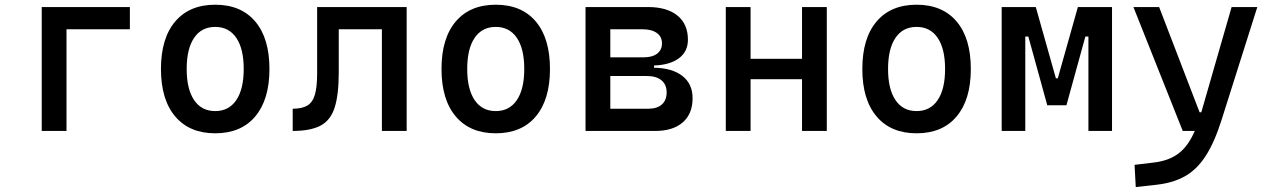

<svg xmlns="http://www.w3.org/2000/svg" viewBox="-20 -547 5313 802"><path d="M154.3 0V-517.6H522.5V-424.8H257.8V0Z M878.9 9.8Q771.5 9.8 711.9 -60.5Q652.3 -130.9 652.3 -258.8Q652.3 -387.2 711.9 -457.3Q771.5 -527.3 878.9 -527.3Q986.8 -527.3 1046.1 -457.3Q1105.5 -387.2 1105.5 -258.8Q1105.5 -130.9 1046.1 -60.5Q986.8 9.8 878.9 9.8ZM878.9 -83Q936 -83 967 -128.9Q998 -174.8 998 -258.8Q998 -343.3 967 -388.9Q936 -434.6 878.9 -434.6Q821.8 -434.6 790.8 -388.9Q759.8 -343.3 759.8 -258.8Q759.8 -174.8 790.8 -128.9Q821.8 -83 878.9 -83Z M1202.6 0V-92.8Q1241.7 -92.8 1263.9 -106.2Q1286.1 -119.6 1295.4 -151.9Q1304.7 -184.1 1304.7 -241.2V-517.6H1678.7V0H1575.2V-424.8H1395V-244.6Q1395 -150.4 1377.7 -97.2Q1360.4 -43.9 1318.4 -22Q1276.4 0 1202.6 0Z M2050.8 9.8Q1943.4 9.8 1883.8 -60.5Q1824.2 -130.9 1824.2 -258.8Q1824.2 -387.2 1883.8 -457.3Q1943.4 -527.3 2050.8 -527.3Q2158.7 -527.3 2218 -457.3Q2277.3 -387.2 2277.3 -258.8Q2277.3 -130.9 2218 -60.5Q2158.7 9.8 2050.8 9.8ZM2050.8 -83Q2107.9 -83 2138.9 -128.9Q2169.9 -174.8 2169.9 -258.8Q2169.9 -343.3 2138.9 -388.9Q2107.9 -434.6 2050.8 -434.6Q1993.7 -434.6 1962.6 -388.9Q1931.6 -343.3 1931.6 -258.8Q1931.6 -174.8 1962.6 -128.9Q1993.7 -83 2050.8 -83Z M2425.8 0V-517.6H2686.5Q2766.1 -517.6 2809.8 -481.9Q2853.5 -446.3 2853.5 -380.9Q2853.5 -332 2816.4 -304Q2779.3 -275.9 2711.9 -273.4V-264.2Q2788.6 -262.7 2830.8 -229.5Q2873 -196.3 2873 -136.7Q2873 -71.8 2832 -35.9Q2791 0 2716.8 0ZM2662.1 -424.8H2529.3V-307.6H2668.9Q2705.1 -307.6 2725.1 -323Q2745.1 -338.4 2745.1 -366.2Q2745.1 -394 2723.4 -409.4Q2701.7 -424.8 2662.1 -424.8ZM2681.6 -229.5H2529.3V-92.8H2688.5Q2724.6 -92.8 2744.6 -110.6Q2764.6 -128.4 2764.6 -161.1Q2764.6 -193.8 2742.9 -211.7Q2721.2 -229.5 2681.6 -229.5Z M3011.7 0V-517.6H3115.2V-301.3H3330.1V-517.6H3433.6V0H3330.1V-216.3H3115.2V0Z M3808.6 9.8Q3701.2 9.8 3641.6 -60.5Q3582 -130.9 3582 -258.8Q3582 -387.2 3641.6 -457.3Q3701.2 -527.3 3808.6 -527.3Q3916.5 -527.3 3975.8 -457.3Q4035.2 -387.2 4035.2 -258.8Q4035.2 -130.9 3975.8 -60.5Q3916.5 9.8 3808.6 9.8ZM3808.6 -83Q3865.7 -83 3896.7 -128.9Q3927.7 -174.8 3927.7 -258.8Q3927.7 -343.3 3896.7 -388.9Q3865.7 -434.6 3808.6 -434.6Q3751.5 -434.6 3720.5 -388.9Q3689.5 -343.3 3689.5 -258.8Q3689.5 -174.8 3720.5 -128.9Q3751.5 -83 3808.6 -83Z M4164.1 0V-517.6H4306.6L4390.6 -219.7H4398.4L4482.4 -517.6H4625V0H4526.4V-394.5H4513.7L4434.6 -107.4H4354.5L4275.4 -394.5H4262.7V0Z M4920.4 0 4714.4 -517.6H4821.8L4990.7 -78.1H4998L5124.5 -517.6H5231.9L5082.5 -45.9Q5053.2 46.9 5016.8 103.5Q4980.5 160.2 4930.9 188.5Q4881.3 216.8 4812 224.6L4724.1 234.4L4719.2 141.6L4800.3 131.8Q4862.3 124.5 4902.6 94.2Q4942.9 64 4970.7 0Z"/></svg>

Font: Caskaydia Cove
Style: Regular
Weight: 400
Monospace: yes
Designer: Aaron Bell
Foundry: Saja Typeworks
Version: Version 4.300; ttfautohint (v1.8.3)